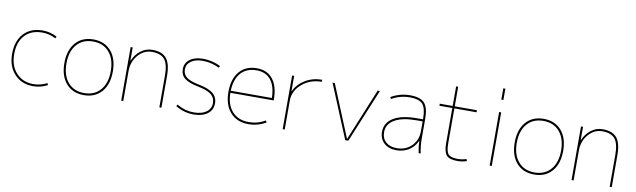

<svg xmlns="http://www.w3.org/2000/svg" viewBox="-44 -1287 6071 1834"><g transform="rotate(10 2992.0 -370.0)"><path d="M427 -43 436 -25Q370 10 296 10Q184 10 115 -64.5Q46 -139 46 -260Q46 -385 113 -457.5Q180 -530 296 -530Q370 -530 436 -495L427 -477Q364 -510 296 -510Q188 -510 127 -444Q66 -378 66 -260Q66 -147 129 -78.5Q192 -10 296 -10Q364 -10 427 -43Z M616 -62.5Q553 -135 553 -260Q553 -385 616 -457.5Q679 -530 788 -530Q897 -530 960 -457.5Q1023 -385 1023 -260Q1023 -135 960 -62.5Q897 10 788 10Q679 10 616 -62.5ZM630.5 -77Q688 -10 788 -10Q888 -10 945.5 -77Q1003 -144 1003 -260Q1003 -376 945.5 -443Q888 -510 788 -510Q688 -510 630.5 -443Q573 -376 573 -260Q573 -144 630.5 -77Z M1170 -392H1172Q1198 -454 1248 -492Q1298 -530 1360 -530Q1455 -530 1497.5 -478Q1540 -426 1540 -310V0H1520V-310Q1520 -418 1483 -464Q1446 -510 1360 -510Q1281 -510 1225.5 -445.5Q1170 -381 1170 -290V0H1150V-520H1170Z M2022 -490 2013 -472Q1933 -510 1852 -510Q1781 -510 1739 -480Q1697 -450 1697 -400Q1697 -355 1730 -326.5Q1763 -298 1854 -280Q1950 -261 1993.5 -225.5Q2037 -190 2037 -130Q2037 -65 1987 -27.5Q1937 10 1852 10Q1760 10 1677 -40L1687 -57Q1764 -10 1852 -10Q1928 -10 1972.5 -42Q2017 -74 2017 -130Q2017 -182 1978 -212.5Q1939 -243 1850 -260Q1758 -278 1717.5 -310.5Q1677 -343 1677 -400Q1677 -459 1724.5 -494.5Q1772 -530 1852 -530Q1939 -530 2022 -490Z M2164 -275H2563Q2561 -389 2512.5 -449.5Q2464 -510 2374 -510Q2277 -510 2222.5 -448.5Q2168 -387 2164 -275ZM2164 -255Q2165 -140 2223.5 -75Q2282 -10 2384 -10Q2472 -10 2544 -54L2554 -36Q2476 10 2384 10Q2273 10 2208.5 -62.5Q2144 -135 2144 -260Q2144 -387 2205 -458.5Q2266 -530 2374 -530Q2474 -530 2529 -460.5Q2584 -391 2584 -265V-255Z M2736 -371H2738Q2770 -442 2842.5 -486Q2915 -530 3006 -530V-510Q2894 -510 2815 -442.5Q2736 -375 2736 -280V0H2716V-520H2736Z M3337 -16H3339L3546 -520H3568L3353 0H3323L3108 -520H3130Z M4021 -115H4019Q3993 -57 3941 -23.5Q3889 10 3820 10Q3745 10 3700 -31Q3655 -72 3655 -140Q3655 -228 3734.5 -276.5Q3814 -325 3960 -325H4020V-330Q4020 -432 3985.5 -471Q3951 -510 3860 -510Q3766 -510 3685 -463L3675 -480Q3761 -530 3860 -530Q3959 -530 3999.5 -486Q4040 -442 4040 -330V-140Q4040 -70 4055 0H4035Q4022 -62 4021 -115ZM3675 -140Q3675 -80 3714 -45Q3753 -10 3820 -10Q3907 -10 3963.5 -66.5Q4020 -123 4020 -210V-305H3960Q3824 -305 3749.5 -262Q3675 -219 3675 -140Z M4495 -24 4502 -5Q4460 10 4412 10Q4335 10 4306 -22Q4277 -54 4277 -140V-480H4152V-500H4277V-690H4297V-500H4512V-480H4297V-140Q4297 -60 4321.5 -35Q4346 -10 4412 -10Q4455 -10 4495 -24Z M4724 -640V-750H4744V-640ZM4724 0V-520H4744V0Z M4984 -62.5Q4921 -135 4921 -260Q4921 -385 4984 -457.5Q5047 -530 5156 -530Q5265 -530 5328 -457.5Q5391 -385 5391 -260Q5391 -135 5328 -62.5Q5265 10 5156 10Q5047 10 4984 -62.5ZM4998.5 -77Q5056 -10 5156 -10Q5256 -10 5313.5 -77Q5371 -144 5371 -260Q5371 -376 5313.5 -443Q5256 -510 5156 -510Q5056 -510 4998.5 -443Q4941 -376 4941 -260Q4941 -144 4998.5 -77Z M5538 -392H5540Q5566 -454 5616 -492Q5666 -530 5728 -530Q5823 -530 5865.5 -478Q5908 -426 5908 -310V0H5888V-310Q5888 -418 5851 -464Q5814 -510 5728 -510Q5649 -510 5593.5 -445.5Q5538 -381 5538 -290V0H5518V-520H5538Z"/></g></svg>

Font: Mplus 1p Thin
Style: Regular
Weight: 250
Version: Version 1.061